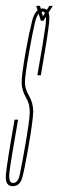

<svg xmlns="http://www.w3.org/2000/svg" viewBox="-38 -635 201 658"><path d="M5.5 3Q-3.5 3 -9 -1.5Q-20 -10 -18 -34.5Q-15 -72 12 -225H24Q-1 -84 -5.5 -46Q-9.5 -15.5 1 -9.5Q3 -8 6.5 -8Q23.5 -8 29.2 -34.5Q35 -61 46 -123Q63.5 -221.5 64 -249.5Q64.5 -277.5 52 -299Q37.5 -324 36.2 -348.5Q35 -373 50.5 -461Q61.5 -522 72.2 -564Q83 -606 108.5 -606Q115.5 -606 120 -603Q134 -594 130.5 -558.5Q125.5 -511 102 -377H90Q111.5 -499 118 -547Q123.5 -588.5 112 -594Q110 -595 107.5 -595Q90.5 -595 81.5 -556.5Q72.5 -518 62 -458Q47.5 -376.5 47.5 -353.5Q47.5 -330.5 60 -309.5Q76 -282.5 75.8 -252.8Q75.5 -223 57.5 -120Q46 -54 38 -25.5Q30 3 5.5 3ZM102 -564 86 -615H99L109 -579L131 -615H143L111 -564Z"/></svg>

Font: Anybody UltraCondensed Thin
Style: Italic
Weight: 100
Width: 1
Italic angle: -10°
Designer: Tyler Finck
Foundry: Etcetera Type Company
Version: Version 1.010; ttfautohint (v1.8.3) -l 8 -r 50 -G 200 -x 14 